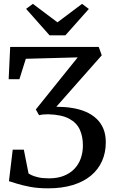

<svg xmlns="http://www.w3.org/2000/svg" viewBox="-20 -992 606 1019"><path d="M235.5 7.5Q182 7.5 140.5 -0.2Q99 -8 70.2 -17.2Q41.5 -26.5 27.5 -30.5L47.5 -197.5H106.5L131.5 -71Q136 -68 148.5 -62Q161 -56 183.5 -50.8Q206 -45.5 240.5 -45.5Q285 -45.5 318.5 -58.8Q352 -72 374.8 -95.8Q397.5 -119.5 408.8 -151.5Q420 -183.5 420 -220.5Q420 -267.5 403.5 -304Q387 -340.5 347 -362Q307 -383.5 236.5 -385.5Q222.5 -385.5 210.5 -384.5Q198.5 -383.5 187.5 -380.5L170 -411L336 -617.5L392.5 -687.5L117 -680L83 -571.5H26L34 -743H504L520 -698.5L279 -425.5Q300.5 -425 321.5 -423.8Q342.5 -422.5 362.5 -419Q401.5 -413 434 -399.2Q466.5 -385.5 490.8 -363.2Q515 -341 528.2 -309.8Q541.5 -278.5 541.5 -237Q541.5 -181.5 521.2 -136.5Q501 -91.5 461.8 -59.2Q422.5 -27 365.8 -9.8Q309 7.5 235.5 7.5ZM243 -804.5 118.5 -945 154.5 -971.5 285 -873.5 415.5 -971.5 451.5 -944.5 327 -804.5Z"/></svg>

Font: Merriweather 36pt
Style: Regular
Weight: 400
Designer: Eben Sorkin
Foundry: Eben Sorkin
Version: Version 2.100